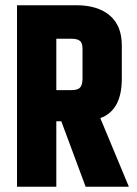

<svg xmlns="http://www.w3.org/2000/svg" viewBox="-20 -713 522 733"><path d="M195 -565V-369H254Q277 -369 286 -379Q295 -389 295 -414V-527Q295 -549 285 -557Q275 -565 254 -565ZM472 0H307L214 -250H195V0H45V-693H271Q353 -693 399 -654Q445 -615 445 -540V-412Q445 -292 363 -262Z"/></svg>

Font: Khand Black
Style: Regular
Weight: 900
Designer: Sanchit Sawaria and Jyotish Sonowal (Devanagari), Satya Rajpurohit (Latin)
Foundry: Indian Type Foundry
Version: Version 2.000;PS 1.0;hotconv 1.0.79;makeotf.lib2.5.61930